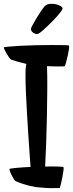

<svg xmlns="http://www.w3.org/2000/svg" viewBox="-60 -954 381 1003"><path d="M277.3 -607.4Q260.7 -606.4 244.6 -606.9Q228.5 -607.4 214.8 -607.4Q199.2 -607.4 185.5 -608.4Q187.5 -556.6 187 -487.8Q186.5 -418.9 185.1 -346.7Q183.6 -274.4 181.2 -205.6Q178.7 -136.7 175.8 -84Q212.9 -85 241.2 -84Q269.5 -83 271.5 -81.1Q273.4 -78.1 271.5 -62Q269.5 -45.9 265.6 -26.9Q261.7 -7.8 257.8 8.3Q253.9 24.4 252 28.3Q224.6 29.3 201.7 28.8Q178.7 28.3 162.1 26.4Q142.6 25.4 127 23.4Q111.3 20.5 93.8 16.6Q79.1 12.7 60.1 6.8Q41 1 21.5 -7.8Q17.6 -9.8 12.2 -18.6Q6.8 -27.3 1.5 -37.6Q-3.9 -47.9 -7.3 -57.6Q-10.7 -67.4 -10.7 -71.3Q-10.7 -72.3 -2 -73.7Q6.8 -75.2 22.5 -76.7Q38.1 -78.1 57.6 -79.6Q77.1 -81.1 99.6 -82Q97.7 -110.4 94.2 -156.7Q90.8 -203.1 87.4 -257.3Q84 -311.5 80.6 -368.7Q77.1 -425.8 75.2 -475.1Q73.2 -524.4 73.2 -561.5Q73.2 -598.6 76.2 -613.3Q77.1 -615.2 77.1 -616.7Q77.1 -618.2 78.1 -620.1L50.8 -627Q39.1 -629.9 25.4 -633.8Q11.7 -637.7 -2 -642.6Q-5.9 -644.5 -12.2 -653.3Q-18.6 -662.1 -24.9 -672.9Q-31.2 -683.6 -35.6 -692.9Q-40 -702.1 -40 -706.1Q-40 -708 -15.1 -710.4Q9.8 -712.9 46.9 -714.8Q84 -716.8 127.4 -717.8Q170.9 -718.8 208.5 -718.8Q246.1 -718.8 272 -718.3Q297.9 -717.8 299.8 -715.8Q302.7 -712.9 300.3 -696.8Q297.9 -680.7 293.5 -661.6Q289.1 -642.6 284.7 -626.5Q280.3 -610.4 277.3 -607.4ZM249 -881.8Q237.3 -867.2 221.2 -850.6Q205.1 -834 189.5 -818.8Q173.8 -803.7 160.6 -792.5Q147.5 -781.2 140.6 -778.3Q129.9 -773.4 116.2 -781.2Q102.5 -789.1 101.6 -802.7Q101.6 -806.6 109.4 -821.8Q117.2 -836.9 127.9 -854.5Q138.7 -872.1 149.4 -888.7Q160.2 -905.3 166 -912.1Q172.9 -919.9 174.8 -922.9Q176.8 -925.8 181.6 -927.7Q190.4 -933.6 205.1 -934.1Q219.7 -934.6 234.4 -931.2Q249 -927.7 258.8 -920.9Q268.6 -914.1 266.6 -907.2Q265.6 -903.3 259.8 -895.5Q253.9 -887.7 249 -881.8Z"/></svg>

Font: Jolly Lodger
Style: Regular
Weight: 400
Designer: Stuart Sandler
Foundry: Font Diner, Inc
Version: Version 1.000